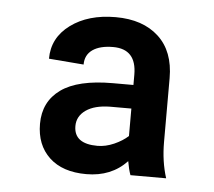

<svg xmlns="http://www.w3.org/2000/svg" viewBox="-38 -761 516 463"><g transform="rotate(5 220.5 -529.5)"><path d="M293 -344.2Q288.1 -357.4 284.7 -377.4Q247.1 -337.4 186.5 -337.4Q128.9 -337.4 96.9 -367.4Q64.9 -397.5 64.9 -448.7Q64.9 -502.4 106 -532Q147 -561.5 231.4 -561.5H281.2V-586.4Q281.2 -648.4 224.6 -648.4Q192.9 -648.4 175 -636Q157.2 -623.5 157.2 -600.1L72.8 -606.9Q72.8 -657.7 115.5 -689.2Q158.2 -720.7 224.6 -720.7Q290.5 -720.7 328.6 -685.5Q366.7 -650.4 366.7 -585.4V-431.2Q366.7 -383.8 379.4 -344.2ZM207.5 -407.7Q227.1 -407.7 247.6 -416.7Q268.1 -425.8 281.2 -438V-504.4H229.5Q192.4 -503.9 171.4 -489.3Q150.4 -474.6 150.4 -450.7Q150.4 -407.7 207.5 -407.7Z"/></g></svg>

Font: Vazir Black
Style: Black
Weight: 900
Designer: Saber Rastikerdar
Foundry: Saber Rastikerdar
Version: Version 30.0.0